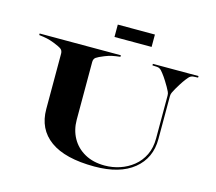

<svg xmlns="http://www.w3.org/2000/svg" viewBox="-121 -1033 1350 1199"><g transform="rotate(15 553.5 -433.0)"><path d="M497 -800V-880H737V-800ZM40 -690V-700H565V-690Q534.5 -686.5 513 -682Q491.5 -677.5 467 -667.5Q429.5 -652.5 416.2 -642.8Q403 -633 403 -612.5V-240Q403 -174 432.2 -121.5Q461.5 -69 515.8 -38.8Q570 -8.5 644.5 -8.5Q695 -8.5 742.5 -24.2Q790 -40 828.5 -71Q867 -102 889.5 -148.2Q912 -194.5 912 -255V-532.5Q912 -540 910.5 -545.8Q909 -551.5 906.5 -557Q901.5 -568 892.2 -584.2Q883 -600.5 873.2 -615.8Q863.5 -631 858 -639Q844 -659 831.5 -673.2Q819 -687.5 801.5 -688.5L772 -690V-700H1067V-690L1037.5 -688.5Q1020 -687.5 1007.5 -673.2Q995 -659 981 -639Q975.5 -631 965.8 -615.8Q956 -600.5 946.8 -584.2Q937.5 -568 932.5 -557Q930 -551.5 928.5 -545.8Q927 -540 927 -532.5V-255Q927 -131.5 837.5 -58.8Q748 14 584.5 14Q395 14 298.5 -55.8Q202 -125.5 202 -255V-612.5Q202 -633 189 -642.8Q176 -652.5 138 -667.5Q113.5 -677 92 -681.8Q70.5 -686.5 40 -690Z"/></g></svg>

Font: Engraving CC
Style: Bold
Weight: 700
Designer: indestructible type*
Foundry: Cowboy Collective
Version: Version 1.000